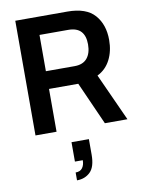

<svg xmlns="http://www.w3.org/2000/svg" viewBox="-104 -757 848 1131"><g transform="rotate(-10 320.0 -191.5)"><path d="M68 0V-686H379Q492 -686 542.5 -628.5Q593 -571 593 -479Q593 -412 566.5 -360.5Q540 -309 489 -284L618 0H483L369 -256H194V0ZM194 -362H366Q416 -362 441 -392Q466 -422 466 -475Q466 -526 441.5 -552.5Q417 -579 365 -579H194ZM263 303V256Q291 256 304 238Q317 220 317 192H270V76H374V169Q374 242 342.5 272.5Q311 303 263 303Z"/></g></svg>

Font: Archivo SemiCondensed SemiBold
Style: Regular
Weight: 600
Width: 4
Designer: Hector Gatti
Foundry: Omnibus-Type
Version: Version 2.001; ttfautohint (v1.8.3)